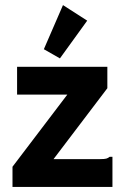

<svg xmlns="http://www.w3.org/2000/svg" viewBox="-20 -733 490 753"><path d="M29 -79 244 -362H47V-471H401V-387L190 -109H373Q390 -109 397 -111Q404 -113 410 -118H421V0H29ZM215 -504 152 -540 227 -713 322 -652Z"/></svg>

Font: Inconsolata SemiCondensed Black
Style: Regular
Weight: 900
Width: 4
Monospace: yes
Designer: Raph Levien, Cyreal, Brenton Simpson
Foundry: Raph Levien, Cyreal, Google
Version: Version 3.001; ttfautohint (v1.8.2.53-6de2)